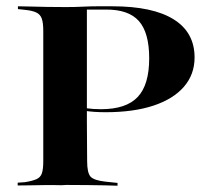

<svg xmlns="http://www.w3.org/2000/svg" viewBox="-20 -591 664 611"><path d="M117.7 -201.6V-492.7Q117.7 -518.5 112.9 -531.9Q108.1 -545.2 95.6 -551.2Q83.1 -557.3 58.9 -559.7L37.1 -562.1V-571Q53.2 -571 77 -570.2Q100.8 -569.4 129.4 -569Q158.1 -568.5 189.5 -568.5Q219.4 -568.5 244 -569.8Q268.5 -571 288.7 -571H337.1Q466.1 -571 532.7 -529.4Q599.2 -487.9 599.2 -408.1Q599.2 -354 565.3 -314.9Q531.5 -275.8 468.1 -254.8Q404.8 -233.9 316.1 -233.9Q296 -233.9 279.4 -235.1Q262.9 -236.3 247.6 -238.7Q232.3 -241.1 216.1 -244.4V-253.2Q236.3 -249.2 256 -246.4Q275.8 -243.5 301.6 -243.5Q381.5 -243.5 418.1 -282.3Q454.8 -321 454.8 -405.6Q454.8 -487.1 421.8 -524.2Q388.7 -561.3 316.1 -560.5H256.5V-201.6ZM175.8 -1.6Q147.6 -2.4 121.4 -2Q95.2 -1.6 73.4 -1.2Q51.6 -0.8 36.3 -0.8V-9.7L59.7 -11.3Q83.9 -15.3 96.4 -21Q108.9 -26.6 113.3 -39.5Q117.7 -52.4 117.7 -78.2V-201.6H256.5L257.3 -78.2Q257.3 -41.1 268.1 -29Q279 -16.9 316.1 -12.9L354 -8.9V0Q337.1 -0.8 312.9 -1.2Q288.7 -1.6 259.7 -2Q230.6 -2.4 197.6 -2.4H190.3Z"/></svg>

Font: Playfair 144pt SemiExpanded ExtraBold
Style: Regular
Weight: 800
Width: 6
Designer: Claus Eggers Sørensen
Foundry: Claus Eggers Sørensen
Version: Version 2.203